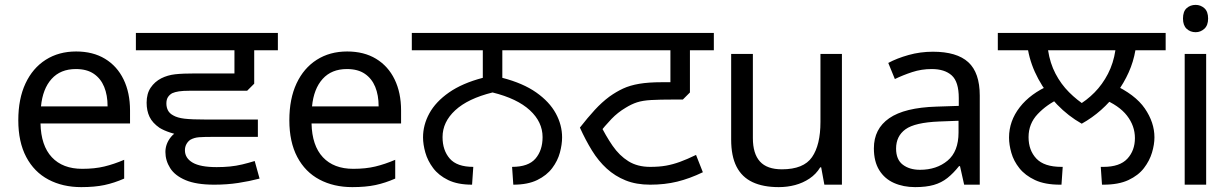

<svg xmlns="http://www.w3.org/2000/svg" viewBox="-20 -757 5049 787"><path d="M292 -546Q361 -546 410.5 -516Q460 -486 486.5 -431.5Q513 -377 513 -304V-251H146Q148 -160 192.5 -112.5Q237 -65 317 -65Q368 -65 407.5 -74.5Q447 -84 489 -102V-25Q448 -7 408 1.5Q368 10 313 10Q237 10 178.5 -21Q120 -52 87.5 -113.5Q55 -175 55 -264Q55 -352 84.5 -415Q114 -478 167.5 -512Q221 -546 292 -546ZM291 -474Q228 -474 191.5 -433.5Q155 -393 148 -321H421Q421 -367 407 -401Q393 -435 364.5 -454.5Q336 -474 291 -474Z M1037 -196H799Q767 -196 735.5 -200.5Q704 -205 678 -213.5Q652 -222 634 -233Q605 -253 593 -278Q581 -303 581 -336Q581 -373 597.5 -397.5Q614 -422 641 -436Q667 -449 697.5 -452.5Q728 -456 783 -456H941V-551H537V-622H1119V-551H1022V-414L993 -385H757Q730 -385 713.5 -382.5Q697 -380 686 -375Q675 -369 668.5 -359Q662 -349 662 -333Q662 -317 668.5 -304.5Q675 -292 690 -284Q707 -274 736.5 -270.5Q766 -267 827 -267H1037ZM858 0Q785 0 741 -18.5Q697 -37 677.5 -68Q658 -99 658 -134Q658 -168 681.5 -196.5Q705 -225 754 -231L898 -196H858Q816 -196 796 -194.5Q776 -193 760 -184Q750 -177 744 -166Q738 -155 738 -141Q738 -109 769.5 -90.5Q801 -72 868 -72Q897 -72 922.5 -74.5Q948 -77 973 -83Q998 -89 1024 -97L1044 -25Q1002 -14 956 -7Q910 0 858 0Z M1403 -546Q1472 -546 1521.5 -516Q1571 -486 1597.5 -431.5Q1624 -377 1624 -304V-251H1257Q1259 -160 1303.5 -112.5Q1348 -65 1428 -65Q1479 -65 1518.5 -74.5Q1558 -84 1600 -102V-25Q1559 -7 1519 1.5Q1479 10 1424 10Q1348 10 1289.5 -21Q1231 -52 1198.5 -113.5Q1166 -175 1166 -264Q1166 -352 1195.5 -415Q1225 -478 1278.5 -512Q1332 -546 1403 -546ZM1402 -474Q1339 -474 1302.5 -433.5Q1266 -393 1259 -321H1532Q1532 -367 1518 -401Q1504 -435 1475.5 -454.5Q1447 -474 1402 -474Z M1915 0Q1856 0 1817 -19Q1778 -38 1755.5 -68Q1733 -98 1723.5 -131.5Q1714 -165 1714 -194Q1714 -245 1740 -292.5Q1766 -340 1820.5 -378Q1875 -416 1959 -438V-551H1668V-622H2330V-551H2039V-438Q2124 -416 2178 -378Q2232 -340 2258 -292.5Q2284 -245 2284 -194Q2284 -165 2275 -131.5Q2266 -98 2243.5 -68Q2221 -38 2182 -19Q2143 0 2084 0L2079 -73Q2146 -73 2175 -107Q2204 -141 2204 -195Q2204 -257 2152 -305Q2100 -353 1999 -378Q1898 -353 1846 -305Q1794 -257 1794 -195Q1794 -141 1823.5 -107Q1853 -73 1920 -73Z M2645 0Q2588 0 2544.5 -17.5Q2501 -35 2467 -66Q2433 -97 2406.5 -140Q2380 -183 2357 -234Q2389 -275 2418 -306.5Q2447 -338 2478 -361Q2506 -381 2534 -394Q2562 -407 2600 -413.5Q2638 -420 2693 -420H2728V-551H2316V-622H2906V-551H2808V-378L2779 -349H2742Q2684 -349 2649 -347Q2614 -345 2591 -337.5Q2568 -330 2544 -315Q2512 -296 2486.5 -269.5Q2461 -243 2430 -204L2437 -253Q2463 -200 2491 -159.5Q2519 -119 2556 -96Q2593 -73 2645 -73Q2682 -73 2710 -78Q2738 -83 2767 -93.5Q2796 -104 2833 -122L2861 -51Q2807 -25 2756 -12.5Q2705 0 2645 0Z M3431 -536V0H3359L3346 -71H3342Q3325 -43 3298 -25Q3271 -7 3239 1.5Q3207 10 3172 10Q3108 10 3064.5 -10.5Q3021 -31 2999 -74Q2977 -117 2977 -185V-536H3066V-191Q3066 -127 3095 -95Q3124 -63 3185 -63Q3274 -63 3308.5 -113Q3343 -163 3343 -257V-536Z M3804 -545Q3902 -545 3949 -502Q3996 -459 3996 -365V0H3932L3915 -76H3911Q3888 -47 3863.5 -27.5Q3839 -8 3807.5 1Q3776 10 3731 10Q3683 10 3644.5 -7Q3606 -24 3584 -59.5Q3562 -95 3562 -149Q3562 -229 3625 -272.5Q3688 -316 3819 -320L3910 -323V-355Q3910 -422 3881 -448Q3852 -474 3799 -474Q3757 -474 3719 -461.5Q3681 -449 3648 -433L3621 -499Q3656 -518 3704 -531.5Q3752 -545 3804 -545ZM3830 -259Q3730 -255 3691.5 -227Q3653 -199 3653 -148Q3653 -103 3680.5 -82Q3708 -61 3751 -61Q3819 -61 3864 -98.5Q3909 -136 3909 -214V-262Z M4414 -250Q4359 -281 4313 -328.5Q4267 -376 4236 -433.5Q4205 -491 4194 -551H4070V-622H4758V-551H4634Q4626 -504 4606.5 -460.5Q4587 -417 4558.5 -378Q4530 -339 4493.5 -306.5Q4457 -274 4414 -250ZM4552 -551H4276Q4284 -498 4306.5 -455Q4329 -412 4362 -379Q4395 -346 4433 -322L4395 -323Q4434 -345 4466.5 -378Q4499 -411 4521.5 -454.5Q4544 -498 4552 -551ZM4116 -193Q4116 -261 4160 -317.5Q4204 -374 4283 -408L4323 -353Q4271 -329 4233.5 -289.5Q4196 -250 4196 -195Q4196 -141 4228 -107Q4260 -73 4331 -73H4336L4331 0H4325Q4263 0 4222.5 -19Q4182 -38 4158.5 -67.5Q4135 -97 4125.5 -130.5Q4116 -164 4116 -193ZM4712 -194Q4712 -165 4702 -131.5Q4692 -98 4669 -68Q4646 -38 4605.5 -19Q4565 0 4503 0H4497L4492 -73H4503Q4570 -73 4601 -106.5Q4632 -140 4632 -191Q4632 -241 4599.5 -283Q4567 -325 4498 -353L4541 -412Q4633 -370 4672.5 -312.5Q4712 -255 4712 -194Z M4924 -536V0H4836V-536ZM4881 -737Q4901 -737 4916.5 -723.5Q4932 -710 4932 -681Q4932 -653 4916.5 -639Q4901 -625 4881 -625Q4859 -625 4844 -639Q4829 -653 4829 -681Q4829 -710 4844 -723.5Q4859 -737 4881 -737Z"/></svg>

Font: lgurmukhi15
Style: Book
Weight: 400
Designer: Jelle Bosma - Monotype Design Team
Foundry: Monotype Imaging Inc.
Version: Version 2.003